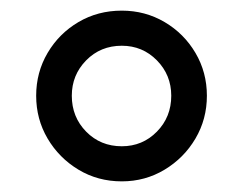

<svg xmlns="http://www.w3.org/2000/svg" viewBox="-20 -732 457 361"><path d="M209 -391Q164 -391 127.5 -413Q91 -435 69.5 -471.5Q48 -508 48 -552Q48 -596 69.5 -632.5Q91 -669 127.5 -690.5Q164 -712 209 -712Q253 -712 289.5 -690.5Q326 -669 347.5 -632.5Q369 -596 369 -552Q369 -508 347.5 -471.5Q326 -435 289.5 -413Q253 -391 209 -391ZM209 -457Q248 -457 275 -484.5Q302 -512 302 -552Q302 -591 275 -618.5Q248 -646 209 -646Q169 -646 142 -618.5Q115 -591 115 -552Q115 -512 142 -484.5Q169 -457 209 -457Z"/></svg>

Font: MuseoModerno
Style: Regular
Weight: 400
Designer: Pablo Cosgaya, Héctor Gatti, Marcela Romero, and the Authors of The MuseoModerno Project.
Foundry: Omnibus-Type Team
Version: Version 1.001